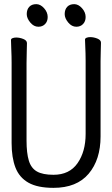

<svg xmlns="http://www.w3.org/2000/svg" viewBox="-20 -888 540 926"><path d="M348 -759Q326 -759 309 -779.5Q292 -800 292 -820Q292 -842 304 -855Q316 -868 338 -868Q358 -868 375.5 -848.5Q393 -829 393 -806Q393 -785 380.5 -772Q368 -759 348 -759ZM165 -759Q143 -759 126 -779.5Q109 -800 109 -820Q109 -842 121 -855Q133 -868 155 -868Q175 -868 192.5 -848.5Q210 -829 210 -806Q210 -785 197.5 -772Q185 -759 165 -759ZM393 -595Q393 -609 392.5 -630Q392 -651 391 -670Q390 -689 390 -697Q390 -703 397.5 -706Q405 -709 415 -709Q432 -709 449.5 -702Q467 -695 467 -682Q467 -670 466 -645Q465 -620 465 -594V-230Q465 -118 407.5 -50Q350 18 238 18Q161 18 117 -7Q73 -32 54.5 -80Q36 -128 36 -198V-586Q36 -617 34.5 -647.5Q33 -678 33 -695Q33 -701 40.5 -704Q48 -707 58 -707Q75 -707 92.5 -700Q110 -693 110 -680Q110 -668 109 -639Q108 -610 108 -584V-210Q108 -150 119 -113.5Q130 -77 158 -61Q186 -45 238 -45Q315 -45 354 -101Q393 -157 393 -242Z"/></svg>

Font: Moon Stars Kai T HW
Style: Regular
Weight: 400
Designer: GuiWonder
Version: Version 1.101